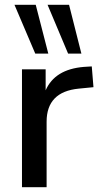

<svg xmlns="http://www.w3.org/2000/svg" viewBox="-20 -775 413 795"><path d="M71 0V-488H169V-401Q207 -488 327 -498L360 -500L367 -414L306 -408Q173 -395 173 -271V0ZM262 -553 177 -755H266L317 -553ZM126 -553 40 -755H128L180 -553Z"/></svg>

Font: Nunito Sans SemiBold
Style: Regular
Weight: 600
Designer: Vernon Adams
Foundry: Vernon Adams
Version: Version 3.101; ttfautohint (v1.8.4.7-5d5b);gftools[0.9.27]